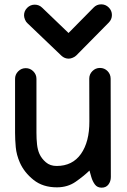

<svg xmlns="http://www.w3.org/2000/svg" viewBox="-20 -845 580 877"><path d="M388.7 -65.9Q362.3 -40.5 325.7 -14.9Q289.1 10.7 239.7 10.7Q175.8 10.7 133.3 -23.2Q90.8 -57.1 70.8 -102.1Q55.2 -137.7 52 -172.6Q48.8 -207.5 48.8 -238.3V-484.9Q48.8 -504.9 63.2 -519.3Q77.6 -533.7 97.7 -533.7Q117.7 -533.7 132.1 -519.3Q146.5 -504.9 146.5 -484.9V-238.3Q146.5 -210 149.2 -185.3Q151.9 -160.6 160.2 -142.1Q169.9 -120.6 189.5 -103.8Q209 -86.9 238.8 -86.9Q311 -86.9 349.9 -142.1Q388.7 -197.3 388.2 -291L387.7 -485.8Q387.7 -505.9 402.1 -520.3Q416.5 -534.7 436.5 -534.7Q457 -534.7 471.2 -520.3Q485.4 -505.9 485.4 -485.4L486.3 -36.6Q486.3 -16.6 475.3 -2.2Q464.4 12.2 444.3 12.2Q424.3 12.2 413.6 -2.2Q402.8 -16.6 397 -36.6ZM328.6 -591.8Q322.8 -585.9 312.7 -581.5Q302.7 -577.1 293.9 -577.1Q274.9 -577.1 260.3 -590.8L105.5 -738.8Q98.6 -744.6 94.2 -755.4Q89.8 -766.1 89.8 -774.9Q89.8 -794.9 104.2 -809.3Q118.7 -823.7 138.7 -823.7Q158.7 -823.7 172.9 -809.6L293 -694.3L407.2 -810.1Q421.4 -825.2 442.4 -825.2Q462.4 -825.2 476.8 -810.8Q491.2 -796.4 491.2 -776.4Q491.2 -756.3 476.6 -741.7Z"/></svg>

Font: Manjari
Style: Bold
Weight: 700
Designer: Santhosh Thottingal <santhosh.thottingal@gmail.com>
Version: Version 2.000